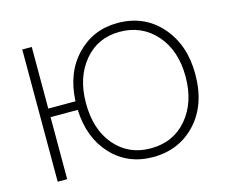

<svg xmlns="http://www.w3.org/2000/svg" viewBox="-101 -853 1174 996"><g transform="rotate(-15 486.0 -355.0)"><path d="M604 5Q469 4 382.5 -89Q296 -182 290 -333H144V0H93V-710H144V-379H290Q297 -531 385.5 -623Q474 -715 605 -715Q748 -715 837.5 -614Q927 -513 927 -355Q927 -190 836 -92.5Q745 5 604 5ZM605 -42Q727 -42 801 -129.5Q875 -217 875 -355Q875 -496 799 -582Q723 -668 604 -668Q486 -668 413 -580.5Q340 -493 340 -355Q340 -213 413.5 -127.5Q487 -42 605 -42Z"/></g></svg>

Font: Raleway-v4020 Light
Style: Regular
Weight: 300
Designer: Matt McInerney, Pablo Impallari, Rodrigo Fuenzalida
Foundry: Matt McInerney, Pablo Impallari, Rodrigo Fuenzalida
Version: Version 4.020;PS 004.020;hotconv 1.0.88;makeotf.lib2.5.64775